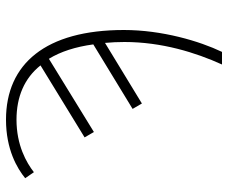

<svg xmlns="http://www.w3.org/2000/svg" viewBox="-80 -680 760 640"><g transform="rotate(-90 300.0 -360.0)"><path d="M405 0H447C483 -75 520 -200 520 -327C520 -588 407 -720 221 -720C122 -720 59 -683 26 -656L46 -627C78 -652 136 -685 221 -685C297 -685 359 -659 402 -605L162 -458L180 -427L424 -577C448 -538 464 -488 472 -429L257 -298L275 -267L477 -390C479 -369 480 -347 480 -325C480 -201 445 -88 405 0Z"/></g></svg>

Font: Noto Sans Mono ExtraLight
Style: Regular
Weight: 200
Designer: Monotype Design Team
Foundry: Monotype Imaging Inc.
Version: Version 2.014